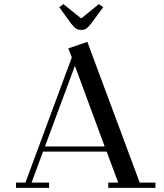

<svg xmlns="http://www.w3.org/2000/svg" viewBox="-20 -916 798 936"><path d="M58.1 0V-25.9H104L330.1 -636.2L313 -680.2L405.8 -711.9L661.1 -25.9H737.8V0H507.8V-25.9H556.2L500 -176.8H189.9L133.8 -25.9H219.2V0ZM199.2 -202.1H490.2L345.2 -595.2ZM269 -880.9 289.1 -896 376 -826.2 461.9 -896 482.9 -880.9 424.8 -801.8Q410.2 -783.2 400.4 -776.6Q390.6 -770 376 -770Q361.3 -770 351.1 -776.6Q340.8 -783.2 326.2 -801.8Z"/></svg>

Font: Dehuti
Style: Bold
Weight: 700
Version: Version 1.2